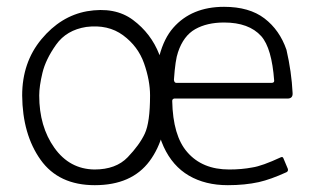

<svg xmlns="http://www.w3.org/2000/svg" viewBox="-20 -528 956 563"><path d="M258 15Q152 15 99 -59.5Q46 -134 45 -248Q45 -345 101.5 -413Q158 -481 235 -495Q317 -509 370 -469.5Q423 -430 447 -368.5Q471 -307 471 -248Q471 -126 418.5 -55.5Q366 15 258 15ZM257 -31Q320 -31 354.5 -67Q389 -103 404.5 -136Q420 -169 420 -248Q420 -292 402.5 -342Q385 -392 341 -424.5Q297 -457 233 -449Q175 -440 144.5 -397Q114 -354 104.5 -314.5Q95 -275 95 -248Q95 -157 139.5 -94.5Q184 -32 257 -31ZM784 -291Q777 -387 746 -422Q710 -462 637 -462Q587 -462 552.5 -442.5Q518 -423 502 -375Q494 -353 490 -294Q491 -285 497 -285H776Q784 -285 784 -291ZM485 -232Q487 -130 529 -82Q573 -31 652 -31Q689 -31 720 -37Q748 -41 804 -67Q809 -69 811 -64L824 -33Q826 -26 820 -23Q774 -2 739 6Q698 15 648 15Q582 15 534 -13Q486 -41 460 -97.5Q434 -154 434 -242Q434 -385 488 -446.5Q542 -508 637 -508Q711 -508 755.5 -474Q800 -440 820 -382Q835 -317 838 -255Q839 -239 823 -239H491Q485 -238 485 -232Z"/></svg>

Font: Vivano Light
Style: Regular
Weight: 300
Designer: Joe Prince, Josias Burgherr
Version: Version 2.064;September 19, 2022;FontCreator 14.0.0.2877 64-